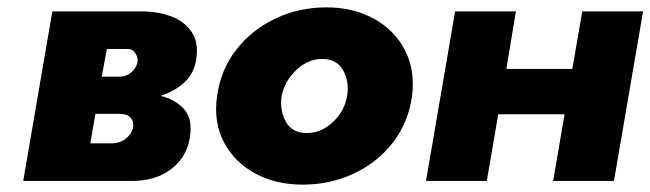

<svg xmlns="http://www.w3.org/2000/svg" viewBox="-20 -491 1765 521"><path d="M122 -460H372Q412 -459 446 -446Q480 -433 499.5 -405Q519 -377 513 -334Q508 -293 481 -268Q454 -243 416 -231Q455 -221 478.5 -196Q502 -171 496 -124Q490 -69 447.5 -34.5Q405 0 338 0H207H43ZM326 -358H270L256 -283H305Q322 -283 335.5 -294Q349 -305 353 -321Q355 -335 347.5 -346.5Q340 -358 326 -358ZM305 -182H239L225 -102H282Q305 -102 321 -114.5Q337 -127 341 -144Q344 -160 335 -171Q326 -182 305 -182Z M569 -230Q579 -302 621 -356Q663 -410 727 -440.5Q791 -471 866 -471Q939 -471 995 -440Q1051 -409 1079 -354.5Q1107 -300 1098 -230Q1088 -158 1046 -104Q1004 -50 940 -20Q876 10 801 10Q728 10 672 -20.5Q616 -51 587.5 -105.5Q559 -160 569 -230ZM744 -229Q739 -191 755.5 -161Q772 -131 810 -130Q850 -129 882.5 -159Q915 -189 922 -231Q928 -269 911.5 -299.5Q895 -330 857 -331Q817 -332 784.5 -301.5Q752 -271 744 -229Z M1215 -460H1380L1354 -304H1533L1560 -460H1725L1646 0H1481L1512 -181H1332L1301 0H1136Z"/></svg>

Font: Jost* Heavy
Style: Italic
Weight: 800
Italic angle: -10°
Version: Version 3.7